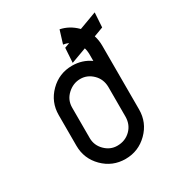

<svg xmlns="http://www.w3.org/2000/svg" viewBox="-174 -857 911 976"><g transform="rotate(-30 281.0 -369.5)"><path d="M174.8 -361.8V-185.1V-182.1Q175.3 -140.1 205.6 -109.9Q236.3 -79.1 277.3 -79.1Q324.2 -79.1 355.5 -109.9Q385.7 -139.6 386.7 -185.1V-361.8Q385.7 -407.2 355.5 -437Q324.2 -467.8 283.2 -467.8Q240.7 -467.8 207.5 -437Q174.8 -406.7 174.8 -361.8ZM318.4 -738.8Q370.6 -728 410.6 -688.5L413.1 -686L516.1 -724.1L510.7 -638.7L455.6 -618.2Q464.8 -590.3 464.8 -558.6V-183.6Q464.8 -107.4 410.6 -53.7Q356.4 0 280.3 0Q204.1 0 150.4 -53.7Q96.7 -107.4 96.7 -183.6V-363.3Q96.7 -439.5 150.4 -493.2Q204.1 -546.9 280.3 -546.9Q340.3 -546.9 386.7 -513.7V-557.1Q386.2 -575.2 381.3 -590.8L291 -557.6L296.4 -643.1L325.7 -653.8Q311 -660.6 294.9 -662.6Z"/></g></svg>

Font: NovaMono
Style: Regular
Weight: 400
Monospace: yes
Version: Version 1.2